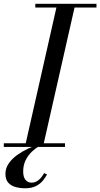

<svg xmlns="http://www.w3.org/2000/svg" viewBox="-60 -770 526 1006"><path d="M70.5 0 240 -750H335L165 0ZM-40 0V-19.5H280.5V0ZM125 -730.5V-750H445.5V-730.5ZM71.5 216.5Q46 216.5 22.2 210.2Q-1.5 204 -16.5 187.5Q-31.5 171 -31.5 141Q-31.5 111 -14 86Q3.5 61 30.5 41.8Q57.5 22.5 86.5 9Q115.5 -4.5 138.5 -11.5L144 -3.5Q126.5 6.5 107.2 24.5Q88 42.5 74.8 68.5Q61.5 94.5 61.5 128.5Q61.5 158.5 74 172.8Q86.5 187 104.5 187Q121 187 133.8 179.2Q146.5 171.5 155.8 160Q165 148.5 171 137L186.5 144Q179 158 165.8 175Q152.5 192 129.8 204.2Q107 216.5 71.5 216.5Z"/></svg>

Font: Bodoni Moda 11pt
Style: Italic
Weight: 400
Italic angle: -13°
Version: Version 2.004